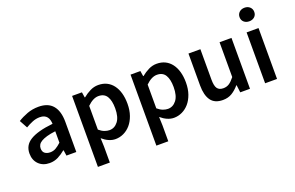

<svg xmlns="http://www.w3.org/2000/svg" viewBox="-106 -1127 2673 1741"><g transform="rotate(-20 1231.0 -257.0)"><path d="M192 12Q127 12 87 -27.5Q47 -67 47 -132Q47 -171 63.5 -201.5Q80 -232 115.5 -254Q151 -276 205.5 -291Q260 -306 336 -314Q335 -333 330.5 -350.5Q326 -368 315.5 -381.5Q305 -395 288 -402.5Q271 -410 246 -410Q210 -410 175.5 -396Q141 -382 108 -362L66 -439Q107 -465 158 -484Q209 -503 268 -503Q360 -503 405.5 -448.5Q451 -394 451 -291V0H356L348 -54H344Q311 -26 273.5 -7Q236 12 192 12ZM229 -78Q259 -78 283.5 -92Q308 -106 336 -132V-242Q286 -236 252 -226Q218 -216 197 -203.5Q176 -191 167 -175Q158 -159 158 -141Q158 -108 178 -93Q198 -78 229 -78Z M589 194V-491H684L692 -439H696Q727 -465 765 -484Q803 -503 844 -503Q890 -503 925.5 -485.5Q961 -468 986 -435Q1011 -402 1024 -356Q1037 -310 1037 -253Q1037 -190 1019.5 -140.5Q1002 -91 973 -57.5Q944 -24 906 -6Q868 12 827 12Q795 12 763 -2Q731 -16 701 -42L704 40V194ZM803 -83Q852 -83 885 -125.5Q918 -168 918 -252Q918 -326 893 -367Q868 -408 812 -408Q760 -408 704 -353V-124Q731 -101 756 -92Q781 -83 803 -83Z M1153 194V-491H1248L1256 -439H1260Q1291 -465 1329 -484Q1367 -503 1408 -503Q1454 -503 1489.5 -485.5Q1525 -468 1550 -435Q1575 -402 1588 -356Q1601 -310 1601 -253Q1601 -190 1583.5 -140.5Q1566 -91 1537 -57.5Q1508 -24 1470 -6Q1432 12 1391 12Q1359 12 1327 -2Q1295 -16 1265 -42L1268 40V194ZM1367 -83Q1416 -83 1449 -125.5Q1482 -168 1482 -252Q1482 -326 1457 -367Q1432 -408 1376 -408Q1324 -408 1268 -353V-124Q1295 -101 1320 -92Q1345 -83 1367 -83Z M1863 12Q1784 12 1748 -38.5Q1712 -89 1712 -183V-491H1827V-198Q1827 -137 1845 -112Q1863 -87 1903 -87Q1935 -87 1959.5 -103Q1984 -119 2012 -155V-491H2127V0H2033L2024 -72H2021Q1989 -34 1951.5 -11Q1914 12 1863 12Z M2273 0V-491H2388V0ZM2331 -577Q2300 -577 2280 -595Q2260 -613 2260 -642Q2260 -671 2280 -689.5Q2300 -708 2331 -708Q2362 -708 2382 -689.5Q2402 -671 2402 -642Q2402 -613 2382 -595Q2362 -577 2331 -577Z"/></g></svg>

Font: Giro Semibold
Style: Regular
Weight: 600
Designer: Paul D. Hunt
Foundry: Adobe Systems Incorporated
Version: Version 1.000;PS 1.0;hotconv 1.0.88;makeotf.lib2.5.647800